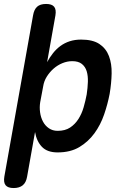

<svg xmlns="http://www.w3.org/2000/svg" viewBox="-48 -760 668 970"><path d="M119 -682Q124 -712 139.5 -726Q155 -740 185 -740Q214 -740 225.5 -726Q237 -712 232 -682L190 -446Q203 -470 219.5 -491Q236 -512 257 -527.5Q278 -543 304 -551.5Q330 -560 362 -560Q421 -560 454.5 -537.5Q488 -515 502.5 -476.5Q517 -438 516 -389Q515 -340 506 -286Q496 -234 478 -181.5Q460 -129 429 -86.5Q398 -44 353 -17Q308 10 243 10Q191 10 164 -18Q137 -46 129 -93L89 132Q84 162 67 176Q50 190 21 190Q-8 190 -19.5 176Q-31 162 -26 132ZM317 -451Q292 -451 267.5 -441Q243 -431 223 -413.5Q203 -396 188.5 -373Q174 -350 170 -323L155 -243Q151 -218 154.5 -192.5Q158 -167 169 -146Q180 -125 199 -112Q218 -99 243 -99Q281 -99 306 -115.5Q331 -132 348 -158.5Q365 -185 374.5 -218Q384 -251 390 -283Q395 -316 396 -346.5Q397 -377 390 -400Q383 -423 365.5 -437Q348 -451 317 -451Z"/></svg>

Font: Maple Mono NL SemiBold
Style: Italic
Weight: 600
Italic angle: -10°
Monospace: yes
Designer: subframe7536
Version: Version 7.000